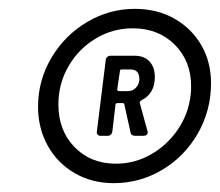

<svg xmlns="http://www.w3.org/2000/svg" viewBox="-20 -732 497 434"><path d="M457 -544Q457 -482 427 -430Q397 -378 346.5 -348Q296 -318 237 -318Q188 -318 149 -340.5Q110 -363 88 -402.5Q66 -442 66 -491Q66 -550 96 -601Q126 -652 176.5 -682Q227 -712 285 -712Q335 -712 374 -690Q413 -668 435 -630Q457 -592 457 -544ZM411 -518Q412 -524 412 -537Q412 -594 375 -631Q338 -668 280 -668Q235 -668 196.5 -645Q158 -622 135 -582.5Q112 -543 112 -496Q112 -437 148.5 -399.5Q185 -362 242 -362Q284 -362 320.5 -382.5Q357 -403 381.5 -438.5Q406 -474 411 -518ZM299 -505Q295 -501 296 -499L313 -437L314 -434Q314 -425 304 -425H286Q276 -425 275 -433L261 -496Q260 -499 257 -499H246Q244 -499 242.5 -498Q241 -497 241 -495L234 -435Q232 -425 223 -425H207Q203 -425 200.5 -428Q198 -431 199 -435L219 -596Q219 -600 222 -603Q225 -606 230 -606H284Q306 -606 318 -593Q330 -580 330 -558Q330 -520 299 -505ZM251 -571 245 -530Q245 -526 249 -526H269Q279 -526 286 -532.5Q293 -539 295 -550V-553Q295 -575 275 -575H255Q251 -575 251 -571Z"/></svg>

Font: Barlow Medium
Style: Italic
Weight: 500
Italic angle: -7°
Designer: Jeremy Tribby
Foundry: Tribby Type
Version: Version 1.408